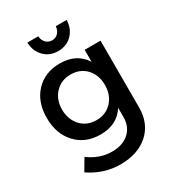

<svg xmlns="http://www.w3.org/2000/svg" viewBox="-221 -873 1082 1194"><g transform="rotate(-30 320.0 -276.0)"><path d="M165 -749H243Q245 -720 262.5 -702Q280 -684 306 -684Q332 -684 349.5 -702Q367 -720 369 -749H447Q445 -686 405.5 -646.5Q366 -607 306 -607Q246 -607 206.5 -646.5Q167 -686 165 -749ZM451 -532H565V-52Q565 62 490 129.5Q415 197 289 197Q171 197 68 127L117 44Q195 102 284 102Q360 102 405.5 61Q451 20 451 -49V-116Q395 -26 275 -26Q167 -26 101 -97Q35 -168 35 -283Q35 -396 100 -465.5Q165 -535 271 -536Q393 -537 451 -446ZM298 -116Q365 -116 408 -162Q451 -208 451 -280Q451 -352 408.5 -397.5Q366 -443 298 -443Q230 -443 187 -397.5Q144 -352 143 -280Q144 -208 186.5 -162Q229 -116 298 -116Z"/></g></svg>

Font: Montserrat-Arabic
Style: Regular
Weight: 400
Designer: Mohamed Gaber
Foundry: Kief Type Foundry
Version: Version 5.008;PS 005.008;hotconv 1.0.88;makeotf.lib2.5.64775